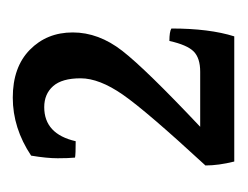

<svg xmlns="http://www.w3.org/2000/svg" viewBox="-62 -662 378 293"><g transform="rotate(-90 126.5 -515.0)"><path d="M164 -398Q185 -398 195 -408Q205 -418 211 -445Q225 -445 230 -442Q230 -384 218 -346H27Q21 -370 21 -390Q104 -480 129 -516Q154 -552 154 -580.5Q154 -609 142 -622.5Q130 -636 110 -636Q69 -636 58 -588Q38 -588 33 -589Q32 -599 32 -615.5Q32 -632 36 -656Q78 -684 124.5 -684Q171 -684 197.5 -658Q224 -632 224 -592.5Q224 -553 196 -517Q168 -481 80 -398Z"/></g></svg>

Font: Halant SemiBold
Style: Regular
Weight: 600
Designer: Hitesh Malaviya (Devanagari), Satya Rajpurohit (Latin)
Foundry: Indian Type Foundry
Version: Version 1.101;PS 1.0;hotconv 1.0.78;makeotf.lib2.5.61930; tt